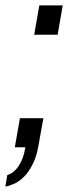

<svg xmlns="http://www.w3.org/2000/svg" viewBox="-21 -547 287 713"><path d="M-1 146 6 103Q23 98 36.5 84Q50 70 59.5 48.5Q69 27 73 0H34L53 -108H140L123 -13Q116 31 101.5 60.5Q87 90 69.5 108Q52 126 33.5 134.5Q15 143 -1 146ZM106 -418 125 -527H212L193 -418Z"/></svg>

Font: Archivo Condensed
Style: Italic
Weight: 400
Width: 3
Italic angle: -10°
Designer: Hector Gatti
Foundry: Omnibus-Type
Version: Version 2.001